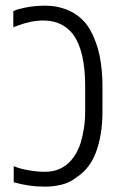

<svg xmlns="http://www.w3.org/2000/svg" viewBox="-20 -660 438 689"><path d="M143.6 9.8Q111.3 9.8 84.7 5.9Q58.1 2 29.3 -5.9V-64Q41.5 -58.1 59.8 -53.7Q78.1 -49.3 98.9 -46.4Q119.6 -43.5 140.1 -43.5Q170.9 -43.5 193.1 -53.5Q215.3 -63.5 230 -79.1Q245.1 -94.7 255.1 -113.5Q265.1 -132.3 270 -148.9Q277.3 -174.8 281.5 -201.9Q285.6 -229 285.6 -261.2V-352.1Q285.6 -414.1 274.9 -460.2Q264.2 -506.3 242.7 -536.1Q224.1 -560.5 197.5 -573.5Q170.9 -586.4 136.2 -586.4Q113.3 -586.4 90.6 -581.8Q67.9 -577.1 44.4 -568.4Q38.6 -566.4 34.4 -564.7Q30.3 -563 27.8 -562V-620.1Q38.6 -625 48.6 -627.7Q58.6 -630.4 71.3 -632.8Q86.9 -636.2 105 -637.9Q123 -639.6 143.1 -639.6Q183.1 -639.6 218.3 -626Q253.4 -612.3 276.4 -588.4Q292 -573.2 303.5 -553Q314.9 -532.7 323.7 -508.3Q332 -486.3 337.2 -461.4Q342.3 -436.5 345 -409.2Q347.7 -381.8 347.7 -352.1V-261.2Q347.7 -216.8 341.6 -179.7Q335.4 -142.6 323.7 -111.8Q312.5 -83 295.7 -61.3Q278.8 -39.6 256.3 -24.9Q231 -4.4 200.9 2.7Q170.9 9.8 143.6 9.8Z"/></svg>

Font: Open Sans SemiCondensed Light
Style: Regular
Weight: 300
Width: 4
Designer: Monotype Design Team
Foundry: Monotype Imaging Inc.
Version: Version 3.000